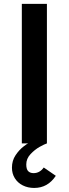

<svg xmlns="http://www.w3.org/2000/svg" viewBox="-20 -726 349 972"><path d="M217.5 0H90.5V-706.5H217.5ZM153 225.5Q121 225.5 95.2 212.5Q69.5 199.5 55 176.2Q40.5 153 40.5 123Q40.5 87 58.8 59.8Q77 32.5 100 15Q119.5 0 122.5 0H217.5Q206 3.5 181.2 17.2Q156.5 31 134.8 54Q113 77 113 106.5Q113 131 123 140.8Q133 150.5 150 150.5Q181 150.5 201.5 122L262.5 164Q222 225.5 153 225.5Z"/></svg>

Font: Acari Sans
Style: Bold
Weight: 700
Designer: Alfredo Marco Pradil and Stefan Peev (font) & Cristiano Sobral (main changes)
Foundry: Alfredo Marco Pradil and Stefan Peev (font) & Cristiano Sobral (main changes)
Version: Version 1.063; ttfautohint (v1.8.3)